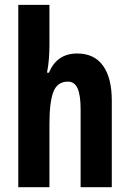

<svg xmlns="http://www.w3.org/2000/svg" viewBox="-20 -780 541 800"><path d="M186 -759.8V-590.8Q186 -561.5 183.6 -533Q181.2 -504.4 175.8 -477.1H184.1Q216.8 -557.1 301.8 -557.1Q372.6 -557.1 409.2 -506.3Q445.8 -455.6 445.8 -360.8V0H315.9V-324.2Q315.9 -383.8 303.2 -411.9Q290.5 -439.9 263.2 -439.9Q218.8 -439.9 202.4 -397.2Q186 -354.5 186 -263.2V0H56.2V-759.8Z"/></svg>

Font: Open Sans Condensed
Style: Bold
Weight: 700
Width: 3
Designer: Monotype Design Team
Foundry: Monotype Imaging Inc.
Version: Version 3.003; ttfautohint (v1.8.4)